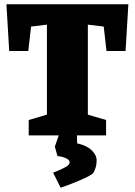

<svg xmlns="http://www.w3.org/2000/svg" viewBox="-20 -632 629 896"><path d="M579 -612 566 -394H477L464 -508L390 -517V-97L475 -72V0H339L340 37Q383 46 407 68.5Q431 91 431 117Q431 149 415 176Q405 187 352.5 209.5Q300 232 263 244L228 174Q268 158 286.5 147.5Q305 137 305 125Q305 115 289 107Q273 99 248 96L236 52L254 0H114V-72L199 -97V-517L125 -508L112 -394H23L10 -612Z"/></svg>

Font: Grenze Black
Style: Regular
Weight: 900
Designer: Renata Polastri
Foundry: Omnibus-Type
Version: Version 1.002; ttfautohint (v1.8)